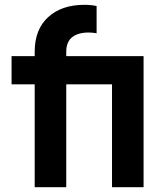

<svg xmlns="http://www.w3.org/2000/svg" viewBox="-20 -777 664 797"><path d="M124 0H255V-427H445V0H576V-544H255V-562Q255 -603 279.5 -622.5Q304 -642 347 -642Q363 -642 381 -639V-752Q358 -757 330 -757Q236 -757 180 -706Q124 -655 124 -562V-544H28V-427H124Z"/></svg>

Font: Plus Jakarta Sans
Style: Bold
Weight: 700
Designer: Gumpita Rahayu
Foundry: Tokotype
Version: Version 2.004; ttfautohint (v1.8.3)